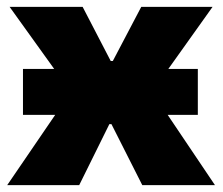

<svg xmlns="http://www.w3.org/2000/svg" viewBox="-20 -540 649 560"><path d="M47 -205H141L1 0H211L299 -178H305L395 0H607L469 -205H557V-339H471L600 -520H392L309 -362H303L221 -520H8L138 -339H47Z"/></svg>

Font: Fixel Display Black
Style: Regular
Weight: 900
Designer: AlfaBravo + MacPaw
Foundry: Kyrylo Tkachov, Marchela Mozhyna, Serhii Makarenko, Maria Weinstein, Zakhar Kryvoshyya
Version: Version 1.211